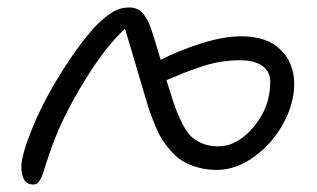

<svg xmlns="http://www.w3.org/2000/svg" viewBox="-20 -473 846 513"><path d="M68.8 20Q37.1 20 37.1 -27.8Q37.1 -56.6 63.2 -122.8Q89.4 -189 128.9 -254.9Q182.1 -343.8 233.9 -401.9Q260.7 -428.7 281 -440.9Q301.3 -453.1 325.2 -453.1Q347.2 -453.1 361.1 -438Q375 -422.9 384.8 -393.1Q398.4 -350.6 409.2 -313Q457.5 -337.9 517.3 -356.9Q577.1 -376 625 -376Q693.4 -376 729.7 -340.1Q766.1 -304.2 766.1 -249Q766.1 -196.8 737.1 -143.3Q708 -89.8 659.4 -54.4Q610.8 -19 559.1 -19Q532.7 -19 509.8 -25.4Q486.8 -31.7 470.2 -41.3Q453.6 -50.8 439 -67.1Q424.3 -83.5 415 -97.4Q405.8 -111.3 396.5 -133.3Q387.2 -155.3 382.1 -169.7Q377 -184.1 370.1 -207Q363.8 -228.5 343 -298.8Q322.3 -369.1 314 -396Q261.2 -347.7 207 -258.8Q140.1 -150.9 108.9 -53.2Q106 -44.9 101.3 -30.3Q96.7 -15.6 94.5 -9Q92.3 -2.4 88.1 5.6Q84 13.7 79.3 16.8Q74.7 20 68.8 20ZM434.1 -229Q444.3 -196.8 451.2 -178.2Q458 -159.7 469.2 -138.7Q480.5 -117.7 492.4 -106.9Q504.4 -96.2 522.2 -89.1Q540 -82 563 -82Q614.3 -82 658.2 -134.5Q702.1 -187 702.1 -253.9Q702.1 -282.2 680.7 -297.1Q659.2 -312 621.1 -312Q594.2 -312 567.9 -307.6Q541.5 -303.2 512.7 -293.2Q483.9 -283.2 469.2 -277.3Q454.6 -271.5 424.8 -258.8Q426.3 -253.9 429.4 -243.9Q432.6 -233.9 434.1 -229Z"/></svg>

Font: Shantell Sans Irregular
Style: Regular
Weight: 300
Designer: Stephen Nixon, Anya Danilova, Shantell Martin
Foundry: Arrow Type
Version: Version 1.006;[9816181b4]